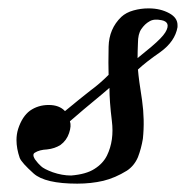

<svg xmlns="http://www.w3.org/2000/svg" viewBox="-20 -440 455 460"><path d="M147.5 -149.4Q151.4 -138.7 145.5 -121.1Q139.6 -103.5 125 -92.8Q111.3 -84 92.8 -82Q74.2 -81.1 63.5 -74.2Q56.6 -70.3 63.5 -58.6Q71.3 -47.9 78.1 -42Q85 -35.2 106.4 -27.3Q128.9 -19.5 150.4 -19.5Q186.5 -22.5 206.1 -35.2Q226.6 -47.9 236.3 -67.4Q253.9 -103.5 248 -150.4Q242.2 -197.3 242.2 -229.5Q226.6 -215.8 205.1 -198.2Q183.6 -180.7 147.5 -149.4ZM376 -362.3Q383.8 -375 380.9 -382.8Q377.9 -389.6 367.2 -391.6Q348.6 -395.5 337.9 -388.7Q327.1 -382.8 318.4 -370.1Q310.5 -358.4 310.5 -336.9Q309.6 -315.4 309.6 -300.8Q317.4 -307.6 342.8 -328.1Q368.2 -349.6 376 -362.3ZM310.5 -273.4Q312.5 -249 320.3 -200.2Q327.1 -152.3 322.3 -107.4Q318.4 -84 310.5 -63.5Q301.8 -43 284.2 -31.2Q255.9 -13.7 227.5 -6.8Q198.2 0 165 0Q87.9 0 60.5 -24.4Q32.2 -49.8 27.3 -61.5Q19.5 -84 19.5 -104.5Q19.5 -118.2 23.4 -130.9Q33.2 -161.1 51.8 -174.8Q71.3 -188.5 96.7 -188.5Q122.1 -188.5 135.7 -173.8Q175.8 -207 197.3 -223.6Q218.8 -239.3 240.2 -260.7Q239.3 -285.2 240.2 -328.1Q241.2 -371.1 270.5 -399.4Q282.2 -410.2 299.8 -415Q317.4 -419.9 335 -419.9Q335.9 -419.9 336.9 -419.9Q364.3 -419.9 385.7 -408.2Q405.3 -397.5 405.3 -379.9Q405.3 -377.9 405.3 -375Q399.4 -340.8 364.3 -315.4Q329.1 -291 310.5 -273.4Z"/></svg>

Font: Gilchrist
Style: Regular
Weight: 400
Version: 1.0